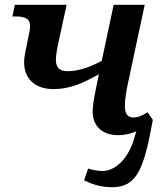

<svg xmlns="http://www.w3.org/2000/svg" viewBox="-20 -556 676 804"><path d="M450 228C554 228 583 150 620 -54L598 -86C574 -71 558 -64 538 -64C515 -64 503 -80 503 -110C503 -139 508 -172 516 -208L586 -536H456L406 -301C348 -271 307 -258 262 -258C228 -258 214 -275 214 -306C214 -325 221 -364 228 -393L259 -536H42L32 -487H46C84 -487 106 -478 106 -447C106 -437 103 -418 96 -387C90 -353 81 -325 81 -295C81 -231 122 -183 203 -183C279 -183 334 -212 394 -245L379 -171C372 -136 368 -107 368 -89C368 -38 398 10 476 10C504 10 529 3 551 -6L546 9C521 110 461 160 410 160C387 160 365 155 349 150L332 199C362 214 400 228 450 228Z"/></svg>

Font: Noto Serif SemiBold
Style: Italic
Weight: 600
Italic angle: -12°
Designer: Monotype Design Team
Foundry: Monotype Imaging Inc.
Version: Version 2.014